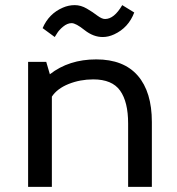

<svg xmlns="http://www.w3.org/2000/svg" viewBox="-20 -730 693 750"><path d="M390.6 -655.8Q425.8 -655.8 457.5 -710L504.4 -681.2Q481.9 -621.6 425.8 -595.7Q403.3 -585.4 381.8 -585.4Q345.2 -585 310.5 -612.3Q276.4 -639.6 259.8 -639.6Q243.2 -639.6 226.6 -626Q210 -612.3 202.1 -598.6L193.8 -585.4L146.5 -620.1Q170.9 -676.8 225.6 -700.2Q248 -710 272 -710Q295.9 -710 319.3 -696.3Q342.8 -682.6 360.4 -668.9Q378.9 -655.3 390.6 -655.8ZM573.2 -253.4V0H480.5V-247.6Q480.5 -332 449.2 -376Q418 -419.9 344.2 -419.9Q293 -419.9 248 -401.9Q203.1 -383.8 182.6 -352.5V0H89.8V-488.3H160.6L174.8 -439.9Q249 -498 356 -498Q462.9 -498 518.1 -434.6Q573.2 -371.1 573.2 -253.4Z"/></svg>

Font: Spinnaker
Style: Regular
Weight: 400
Designer: Elena Albertoni
Foundry: Elena Albertoni
Version: Version 1.001